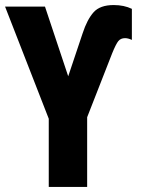

<svg xmlns="http://www.w3.org/2000/svg" viewBox="-20 -740 558 760"><path d="M173 0V-270L0 -714H158L250 -438L307 -608Q325 -663 350.5 -691.5Q376 -720 430 -720Q471 -720 502 -705V-582Q487 -589 475 -589Q458 -589 448.5 -577.5Q439 -566 424 -529L325 -276V0Z"/></svg>

Font: Noto Sans ExtraCondensed ExtraBold
Style: Regular
Weight: 800
Width: 2
Designer: Monotype Design Team
Foundry: Monotype Imaging Inc.
Version: Version 2.013; ttfautohint (v1.8.4.7-5d5b)